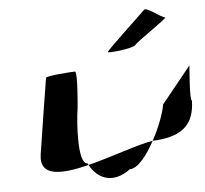

<svg xmlns="http://www.w3.org/2000/svg" viewBox="-47 -807 756 707"><g transform="rotate(-5 331.0 -454.0)"><path d="M85 -260C72 -175 157 -180 257 -205L254 -211C216 -211 227 -366 235 -416C236 -424 248 -552 237 -552C227 -552 130 -546 129 -538C129 -538 97 -340 85 -260ZM257 -205C285 -153 341 -127 407 -176C437 -176 472 -221 500 -273C446 -265 345 -227 257 -205ZM364 -613C363 -608 459 -618 467 -630C475 -642 597 -722 585 -722C572 -722 518 -768 510 -756C501 -746 366 -621 364 -613ZM500 -273C506 -274 511 -274 516 -274C613 -282 655 -322 657 -408C647 -408 660 -546 659 -538L550 -403C546 -376 527 -322 500 -273Z"/></g></svg>

Font: Ampere
Style: Ita
Weight: 400
Version: Version 1